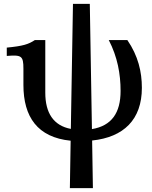

<svg xmlns="http://www.w3.org/2000/svg" viewBox="-20 -713 786 992"><path d="M713 -259C713 -342 694 -424 638 -506H542C587 -419 603 -331 603 -243C603 -130 557 -63 455 -46L444 -693H357L346 -47C256 -64 214 -130 214 -234V-506H160C127 -484 98 -475 15 -467V-424C91 -430 101 -425 101 -358V-274C101 -109 174 -3 345 14L341 259H460L456 13C619 -4 713 -95 713 -259Z"/></svg>

Font: LT Superior Serif Semibold
Style: Regular
Weight: 600
Designer: Daniel Lyons
Foundry: LyonsType
Version: Version 2.120;FEAKit 1.0